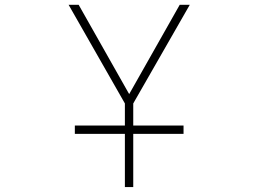

<svg xmlns="http://www.w3.org/2000/svg" viewBox="-20 -544 1040 783"><path d="M285.2 2V-32.2H489.3V-122.1L259.8 -524.4H300.8L506.8 -160.2L712.9 -524.4H753.9L523.4 -122.1V-32.2H728.5V2H523.4V218.8H489.3V2Z"/></svg>

Font: Gen Shin Gothic Monospace ExtraLight
Style: Regular
Weight: 200
Designer: [Source Han Sans]
Ryoko NISHIZUKA  (kana & ideographs); Paul D. Hunt (Latin, Greek & Cyrillic); Wenlong ZHANG  (bopomofo
Version: Version 1.002.20150607